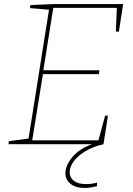

<svg xmlns="http://www.w3.org/2000/svg" viewBox="-20 -712 657 948"><path d="M247 -692H588L567 -556H552L557 -673H243L194 -365H471L468 -346H192L139 -19H466L499 -141H513L491 0Q438 12 400 35.5Q362 59 343 86Q324 113 324 138Q324 165 345 181Q366 197 406 197Q431 197 459 190V207Q425 216 398 216Q353 216 328 195.5Q303 175 303 144Q303 105 337 64Q371 23 434 0H22L24 -15L121 -28L222 -664L128 -672L130 -687Z"/></svg>

Font: Bitter Pro Thin
Style: Italic
Weight: 250
Italic angle: -9°
Designer: Sol Matas, and Bitter project Authors
Foundry: Sol Matas
Version: Version 1.010